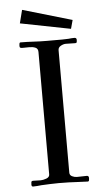

<svg xmlns="http://www.w3.org/2000/svg" viewBox="-60 -932 533 970"><g transform="rotate(-5 206.5 -447.0)"><path d="M353 -18Q353 -14 352 -7.5Q351 -1 345 -1Q333 -1 321.5 -2Q310 -3 298 -3Q249 -6 198 -6Q176 -6 154 -5Q132 -4 110 -3Q100 -2 89.5 -1Q79 0 68 0Q60 0 60 -10Q60 -17 61 -23Q62 -29 71 -29Q81 -29 90 -28.5Q99 -28 109 -28Q121 -28 137.5 -34Q154 -40 154 -54V-675Q154 -692 141 -697.5Q128 -703 110.5 -703Q93 -703 78.5 -702.5Q64 -702 62 -707Q61 -709 61 -716Q61 -720 62 -725.5Q63 -731 68 -731Q101 -731 134.5 -729Q168 -727 201 -727H246Q262 -727 278.5 -727Q295 -727 311 -728Q319 -729 326.5 -729.5Q334 -730 341 -730Q352 -730 352 -719Q352 -713 351 -708Q350 -703 342 -703Q330 -703 318.5 -703.5Q307 -704 295 -704Q283 -704 269.5 -696.5Q256 -689 256 -675V-54Q256 -41 268 -35Q280 -29 292 -29Q305 -29 317.5 -29.5Q330 -30 343 -30Q353 -30 353 -18ZM340 -821 328 -777 73 -827 90 -894Z"/></g></svg>

Font: Kaisei HarunoUmi
Style: Regular
Weight: 400
Designer: Font-Kai, 金井和夫
Foundry: KAZUO KANAI
Version: Version 5.003